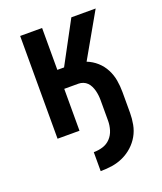

<svg xmlns="http://www.w3.org/2000/svg" viewBox="-136 -609 772 913"><g transform="rotate(-20 250.0 -152.5)"><path d="M215 215V119Q239 119 261.5 112Q284 105 300 88Q316 71 323 48Q330 25 330 2V-103Q330 -115 328.5 -127.5Q327 -140 324 -151.5Q321 -163 315.5 -174.5Q310 -186 301.5 -194.5Q293 -203 281.5 -207.5Q270 -212 258 -212H186V0H75V-520H186V-308H220L334 -520H457L330 -297Q358 -286 380.5 -266Q403 -246 417 -219Q431 -192 436 -162.5Q441 -133 441 -103V2Q441 31 435.5 60.5Q430 90 415.5 115.5Q401 141 379 161Q357 181 330 193.5Q303 206 274 210.5Q245 215 215 215Z"/></g></svg>

Font: Iosevka SS08 Regular
Style: Bold
Weight: 700
Monospace: yes
Designer: Belleve Invis
Foundry: Belleve Invis
Version: Version 16.3.4; ttfautohint (v1.8.4)